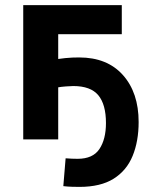

<svg xmlns="http://www.w3.org/2000/svg" viewBox="-20 -546 600 752"><path d="M291 186Q278 186 261 185.5Q244 185 228 183L237 74Q246 75 261 75.5Q276 76 284 76Q344 76 369.5 37.5Q395 -1 395 -64Q395 -137 365 -173Q335 -209 267 -209Q257 -209 238 -207.5Q219 -206 208 -204V0H71V-526H457V-412H208V-315Q222 -317 236 -318.5Q250 -320 263.5 -320.5Q277 -321 290 -321Q400 -321 461.5 -252Q523 -183 523 -68Q523 7 499.5 64.5Q476 122 425 154Q374 186 291 186Z"/></svg>

Font: Ubuntu Sans Mono
Style: Regular
Weight: 400
Monospace: yes
Designer: Dalton Maag Ltd
Foundry: Dalton Maag Ltd
Version: Version 1.006